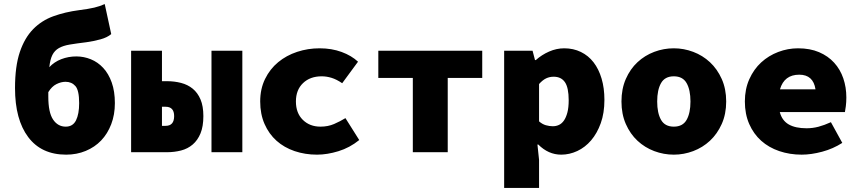

<svg xmlns="http://www.w3.org/2000/svg" viewBox="-20 -750 4240 946"><path d="M306 12Q184 12 119 -74.5Q54 -161 54 -316Q54 -423 77.5 -493Q101 -563 143 -606Q185 -649 243 -670Q301 -691 370 -700Q417 -706 444.5 -712.5Q472 -719 496 -730L528 -582Q508 -565 474.5 -556Q441 -547 406 -542Q357 -536 324 -530.5Q291 -525 270 -513Q249 -501 238 -479Q227 -457 223 -419Q247 -445 282 -458.5Q317 -472 356 -472Q393 -472 427.5 -458Q462 -444 488.5 -415.5Q515 -387 530.5 -343.5Q546 -300 546 -242Q546 -185 528 -138Q510 -91 478.5 -58Q447 -25 402.5 -6.5Q358 12 306 12ZM304 -126Q339 -126 354.5 -157Q370 -188 370 -242Q370 -305 351.5 -326Q333 -347 303 -347Q281 -347 258 -335.5Q235 -324 218 -296V-274Q218 -196 241.5 -161Q265 -126 304 -126Z M626 0V-500H778V-350H802Q839 -350 872 -341.5Q905 -333 929.5 -313Q954 -293 968 -260Q982 -227 982 -178Q982 -127 968 -93Q954 -59 929.5 -38Q905 -17 872 -8.5Q839 0 802 0ZM778 -130H796Q838 -130 838 -178Q838 -224 796 -224H778ZM1022 0V-500H1174V0Z M1542 12Q1483 12 1431.5 -5.5Q1380 -23 1342.5 -56.5Q1305 -90 1283.5 -139Q1262 -188 1262 -250Q1262 -312 1286 -361Q1310 -410 1350.5 -443.5Q1391 -477 1444 -494.5Q1497 -512 1555 -512Q1614 -512 1663 -494Q1712 -476 1744 -446L1666 -340Q1638 -359 1613.5 -366.5Q1589 -374 1565 -374Q1508 -374 1473 -340.5Q1438 -307 1438 -250Q1438 -193 1472 -159.5Q1506 -126 1559 -126Q1596 -126 1626 -139Q1656 -152 1682 -168L1750 -60Q1703 -22 1647.5 -5Q1592 12 1542 12Z M2014 0V-366H1844V-500H2356V-366H2186V0Z M2464 176V-500H2604L2616 -454H2620Q2649 -480 2685.5 -496Q2722 -512 2760 -512Q2805 -512 2842 -494Q2879 -476 2904.5 -443Q2930 -410 2944 -363Q2958 -316 2958 -258Q2958 -193 2940 -143Q2922 -93 2892.5 -58.5Q2863 -24 2824.5 -6Q2786 12 2745 12Q2682 12 2632 -38H2628L2636 38V176ZM2704 -128Q2720 -128 2734 -134.5Q2748 -141 2758.5 -156Q2769 -171 2775.5 -195.5Q2782 -220 2782 -256Q2782 -318 2763.5 -345Q2745 -372 2708 -372Q2688 -372 2671 -364Q2654 -356 2636 -336V-152Q2652 -138 2669.5 -133Q2687 -128 2704 -128Z M3300 12Q3250 12 3203.5 -5.5Q3157 -23 3121 -56.5Q3085 -90 3063.5 -139Q3042 -188 3042 -250Q3042 -312 3063.5 -361Q3085 -410 3121 -443.5Q3157 -477 3203.5 -494.5Q3250 -512 3300 -512Q3349 -512 3395.5 -494.5Q3442 -477 3478 -443.5Q3514 -410 3536 -361Q3558 -312 3558 -250Q3558 -188 3536 -139Q3514 -90 3478 -56.5Q3442 -23 3395.5 -5.5Q3349 12 3300 12ZM3300 -126Q3344 -126 3363 -159.5Q3382 -193 3382 -250Q3382 -307 3363 -340.5Q3344 -374 3300 -374Q3256 -374 3237 -340.5Q3218 -307 3218 -250Q3218 -193 3237 -159.5Q3256 -126 3300 -126Z M3930 12Q3871 12 3819.5 -5.5Q3768 -23 3730.5 -56.5Q3693 -90 3671.5 -139Q3650 -188 3650 -250Q3650 -311 3672 -360Q3694 -409 3730.5 -442.5Q3767 -476 3814.5 -494Q3862 -512 3912 -512Q3971 -512 4015.5 -493Q4060 -474 4090 -441Q4120 -408 4135 -364Q4150 -320 4150 -270Q4150 -247 4147.5 -227Q4145 -207 4143 -198H3822Q3833 -156 3866 -137Q3899 -118 3954 -118Q3984 -118 4012.5 -125.5Q4041 -133 4074 -148L4130 -46Q4085 -17 4031 -2.5Q3977 12 3930 12ZM3918 -382Q3844 -382 3823 -310H3998Q3987 -382 3918 -382Z"/></svg>

Font: Source Code Pro Black
Style: Regular
Weight: 900
Monospace: yes
Designer: Paul D. Hunt, Teo Tuominen
Foundry: Adobe Systems Incorporated
Version: Version 2.030;PS 1.000;hotconv 16.6.51;makeotf.lib2.5.65220